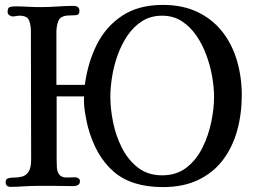

<svg xmlns="http://www.w3.org/2000/svg" viewBox="-20 -757 1040 783"><path d="M853 -362Q853 -399 845.5 -443Q838 -487 822 -531Q806 -575 781 -611.5Q756 -648 721.5 -670.5Q687 -693 641 -693Q595 -693 560 -671Q525 -649 500 -612Q475 -575 459.5 -531.5Q444 -488 437 -443.5Q430 -399 430 -362Q430 -315 441 -259.5Q452 -204 477 -154.5Q502 -105 542.5 -73.5Q583 -42 641 -42Q700 -42 740.5 -73.5Q781 -105 805.5 -154.5Q830 -204 841.5 -259Q853 -314 853 -362ZM966 -369Q966 -292 947 -224Q928 -156 889 -104.5Q850 -53 789 -23.5Q728 6 644 6Q516 6 443 -57.5Q370 -121 338 -241Q331 -270 326 -302.5Q321 -335 323 -364H211V-105Q211 -90 212 -73Q213 -56 222 -44.5Q231 -33 252 -33Q260 -33 268.5 -33.5Q277 -34 286 -34Q293 -34 299.5 -30Q306 -26 306 -18Q306 -7 298 -2.5Q290 2 280 2Q260 2 240.5 1.5Q221 1 201 1Q170 1 138.5 1Q107 1 75 3Q62 4 49.5 4.5Q37 5 24 5Q3 5 3 -14Q3 -27 13.5 -30Q24 -33 39.5 -33Q55 -33 70.5 -37Q86 -41 96.5 -56.5Q107 -72 107 -107Q107 -238 106.5 -368Q106 -498 106 -628Q106 -655 98.5 -674Q91 -693 59 -693Q52 -693 45.5 -691.5Q39 -690 32 -690Q25 -690 18 -695Q11 -700 11 -708Q11 -725 19.5 -728Q28 -731 42 -731Q68 -731 93.5 -729.5Q119 -728 145 -728Q180 -728 214 -730.5Q248 -733 282 -733Q291 -733 297.5 -728Q304 -723 304 -713Q304 -696 289.5 -695Q275 -694 264 -694Q227 -694 218 -671.5Q209 -649 210 -618V-411H326Q338 -502 375 -575.5Q412 -649 478.5 -693Q545 -737 644 -737Q725 -737 785.5 -708Q846 -679 886 -628.5Q926 -578 946 -511Q966 -444 966 -369Z"/></svg>

Font: Kaisei Opti Medium
Style: Regular
Weight: 500
Designer: Font-Kai, 金井和夫
Foundry: KAZUO KANAI
Version: Version 5.003